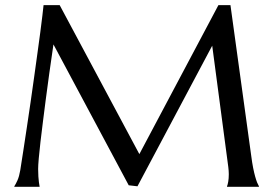

<svg xmlns="http://www.w3.org/2000/svg" viewBox="-20 -720 1058 740"><path d="M35.2 -2Q40.5 -9.8 47.4 -25.1Q54.2 -40.5 58.1 -64Q63.5 -98.1 70.1 -140.9Q76.7 -183.6 83.7 -230.5Q90.8 -277.3 97.9 -326.4Q105 -375.5 111.6 -423.1Q118.2 -470.7 124.3 -514.9Q130.4 -559.1 135.3 -595.7Q140.1 -632.3 143.3 -659.4Q146.5 -686.5 147.9 -700.2H210L517.1 -126L821.8 -700.2H868.2L948.2 -120.1Q951.7 -92.8 955.6 -73.2Q959.5 -53.7 963.4 -39.8Q967.3 -25.9 970.9 -16.8Q974.6 -7.8 978 -2V0H855V-2Q857.4 -7.3 859.6 -19.5Q861.8 -31.7 861.8 -48.8Q861.8 -55.2 861.3 -61.8Q860.8 -68.4 859.9 -76.2L797.9 -543.9L509.8 -2L476.1 -5.9L186 -548.8Q168.9 -433.1 156.2 -335Q150.9 -293 145.5 -251.2Q140.1 -209.5 136 -173.3Q131.8 -137.2 129.4 -109.6Q127 -82 127 -68.8Q127 -52.2 127.9 -39.6Q128.9 -26.9 129.9 -18.1Q131.3 -7.8 132.8 0H35.2Z"/></svg>

Font: Marcellus
Style: Regular
Weight: 400
Designer: Astigmatic (AOETI)
Foundry: Astigmatic (AOETI)
Version: Version 1.000